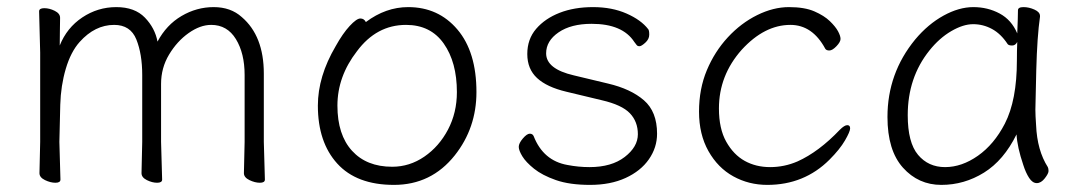

<svg xmlns="http://www.w3.org/2000/svg" viewBox="-20 -504 3033 540"><path d="M150 1Q150 10 136 10Q122 10 106.5 2.5Q91 -5 91 -17L93 -105V-356L90 -472Q90 -481 104.5 -481Q119 -481 134 -473.5Q149 -466 149 -454Q149 -442 148.5 -420.5Q148 -399 148 -376Q168 -426 211.5 -455Q255 -484 307 -484Q359 -484 387.5 -454.5Q416 -425 423 -387Q448 -434 490.5 -459Q533 -484 581 -484Q629 -484 660 -456Q722 -403 722 -297V-105L725 1Q725 10 711 10Q697 10 681.5 2.5Q666 -5 666 -17L668 -105V-293Q668 -354 643.5 -394Q619 -434 574 -434Q543 -434 510.5 -411Q478 -388 455.5 -350.5Q433 -313 433 -268V-105L436 1Q436 10 422 10Q408 10 393 2.5Q378 -5 378 -17L380 -105V-293Q380 -352 363.5 -393Q347 -434 301 -434Q247 -434 204 -386Q179 -358 165 -310.5Q151 -263 149.5 -209.5Q148 -156 147 -105Z M1259 -67Q1193 16 1088 16Q983 16 928.5 -44Q874 -104 874 -207Q874 -289 924 -374Q944 -410 963.5 -431Q983 -452 993.5 -452Q1004 -452 1009 -442Q1065 -484 1128 -484Q1213 -484 1266.5 -421Q1320 -358 1320 -245Q1320 -144 1259 -67ZM1083 -35Q1132 -35 1173.5 -63.5Q1215 -92 1240 -139.5Q1265 -187 1265 -245Q1265 -329 1228 -381.5Q1191 -434 1122 -434Q1039 -434 984 -360Q929 -289 929 -207Q929 -125 970 -80Q1011 -35 1083 -35Z M1638 -34Q1700 -34 1737 -62.5Q1774 -91 1774 -126.5Q1774 -162 1751.5 -185.5Q1729 -209 1673 -222L1573 -246Q1518 -259 1490.5 -284.5Q1463 -310 1463 -352Q1463 -394 1488 -423Q1513 -452 1554 -468Q1595 -484 1648 -484Q1701 -484 1742 -466Q1783 -448 1803 -422Q1806 -419 1806 -406.5Q1806 -394 1795 -384Q1784 -374 1778.5 -374Q1773 -374 1770.5 -377.5Q1768 -381 1764 -386Q1731 -437 1644 -437Q1586 -437 1551 -413Q1516 -389 1516 -354Q1516 -310 1594 -292L1690 -269Q1754 -254 1791 -222Q1828 -190 1828 -128Q1828 -89 1805 -56Q1782 -23 1739.5 -3.5Q1697 16 1639.5 16Q1582 16 1543.5 2.5Q1505 -11 1482 -29.5Q1459 -48 1449 -64.5Q1439 -81 1439 -91Q1439 -101 1450.5 -114.5Q1462 -128 1470 -128Q1478 -128 1481 -121Q1508 -52 1576 -40Q1607 -34 1638 -34Z M2138 16Q2086 16 2042.5 -8Q1999 -32 1972.5 -79Q1946 -126 1946 -190Q1946 -254 1968 -306.5Q1990 -359 2027 -399Q2064 -439 2109.5 -461.5Q2155 -484 2199 -484Q2243 -484 2270.5 -472Q2298 -460 2314 -444.5Q2330 -429 2337 -416Q2344 -403 2344 -394.5Q2344 -386 2332.5 -374Q2321 -362 2312.5 -362Q2304 -362 2301 -367Q2265 -434 2203 -434Q2130 -434 2066 -364Q2002 -292 2002 -199Q2002 -142 2022.5 -105.5Q2043 -69 2074.5 -51.5Q2106 -34 2146 -34Q2186 -34 2223 -50Q2283 -77 2342 -139Q2355 -152 2363 -152Q2371 -152 2371 -143Q2371 -134 2356.5 -109Q2342 -84 2313 -55Q2242 16 2138 16Z M2927 -34Q2929 -30 2929 -23Q2929 -16 2918.5 -2.5Q2908 11 2896 11Q2884 11 2874.5 -3.5Q2865 -18 2858 -40Q2841 -90 2839 -126Q2803 -53 2747.5 -18.5Q2692 16 2627.5 16Q2563 16 2519.5 -32.5Q2476 -81 2476 -175Q2476 -298 2554 -393Q2590 -436 2633.5 -460Q2677 -484 2717.5 -484Q2758 -484 2791.5 -466Q2825 -448 2841 -410Q2843 -456 2843 -475Q2843 -484 2858.5 -484Q2874 -484 2889.5 -477Q2905 -470 2905 -459V-457Q2897 -402 2894.5 -306.5Q2892 -211 2892 -195.5Q2892 -180 2894 -152Q2897 -81 2927 -34ZM2806 -156Q2840 -222 2840 -334Q2840 -361 2841 -386Q2836 -376 2826.5 -376Q2817 -376 2814 -380Q2795 -409 2770 -422.5Q2745 -436 2717 -436Q2689 -436 2655.5 -416.5Q2622 -397 2594 -362Q2533 -286 2533 -180Q2533 -103 2562 -68.5Q2591 -34 2638 -34Q2685 -34 2730.5 -66Q2776 -98 2806 -156Z"/></svg>

Font: LXGW WenKai TC Light
Style: Regular
Weight: 300
Designer: LXGW / Fontworks Inc.
Foundry: LXGW / Fontworks Inc.
Version: Version 1.330